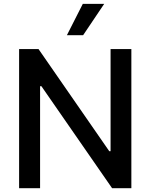

<svg xmlns="http://www.w3.org/2000/svg" viewBox="-20 -984 787 1004"><path d="M666.9 -727.3H558.2V-193.2H551.5L181.5 -727.3H79.9V0H189.6V-533.4H196.4L566.1 0H666.9ZM329.9 -800.1H414.8L524.9 -963.8H413Z"/></svg>

Font: Magic Ui Pro Medium
Style: Regular
Weight: 500
Designer: Stefan Endress, Andreas Faust
Version: Version 1.000;FEAKit 1.0